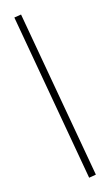

<svg xmlns="http://www.w3.org/2000/svg" viewBox="-94 -823 548 946"><g transform="rotate(-10 180.0 -350.0)"><path d="M272.9 75.2 46.9 -766.1 82 -774.9 308.1 65.9Z"/></g></svg>

Font: Rochester
Style: Regular
Weight: 400
Designer: Gillian Fisher
Foundry: Font Diner, Inc DBA Sideshow
Version: Version 1.005